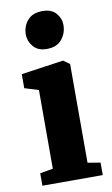

<svg xmlns="http://www.w3.org/2000/svg" viewBox="-91 -855 525 902"><g transform="rotate(-10 172.0 -404.0)"><path d="M36 0V-59.5L98 -70V-445.5L31.5 -466V-533L230 -561.5H234L263.5 -540.5V-69.5L324 -59.5V0ZM168 -629Q126.5 -629 104.5 -655Q82.5 -681 82.5 -712Q82.5 -752 106.8 -780Q131 -808 178 -808H179Q221 -808 242.8 -783.2Q264.5 -758.5 264.5 -727Q264.5 -687.5 240.2 -658.2Q216 -629 169 -629Z"/></g></svg>

Font: Merriweather 36pt Black
Style: Regular
Weight: 900
Version: Version 2.100